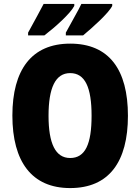

<svg xmlns="http://www.w3.org/2000/svg" viewBox="-20 -947 714 977"><path d="M551 -917V-927H394C380 -896 348 -843 315 -781V-767H403C450 -806 533 -880 551 -917ZM358 -917V-927H202C187 -897 157 -844 123 -781V-767H206C261 -809 339 -879 358 -917ZM631 -358C631 -593 535 -725 337 -725C141 -725 43 -592 43 -359C43 -124 142 10 337 10C535 10 631 -124 631 -358ZM227 -358C227 -500 262 -575 337 -575C413 -575 446 -502 446 -358C446 -214 414 -143 337 -143C262 -143 227 -217 227 -358Z"/></svg>

Font: Noto Sans Devanagari UI Condensed Black
Style: Regular
Weight: 900
Width: 3
Designer: Jelle Bosma - Monotype Design Team
Foundry: Monotype Imaging Inc.
Version: Version 2.004